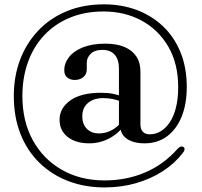

<svg xmlns="http://www.w3.org/2000/svg" viewBox="-20 -708 907 862"><path d="M527 -251.5Q508 -258.5 488 -263Q468 -267.5 443.5 -267.5Q400.5 -267.5 375 -245.8Q349.5 -224 349.5 -186.5Q349.5 -149.5 370.5 -129.2Q391.5 -109 423.5 -109Q454 -109 481 -123.2Q508 -137.5 527.5 -163.5L537.5 -145.5Q511 -107.5 469.2 -86Q427.5 -64.5 381 -64.5Q320.5 -64.5 284 -93Q247.5 -121.5 247.5 -170.5Q247.5 -223 295.8 -257.2Q344 -291.5 433.5 -291.5Q465.5 -291.5 489.2 -286.5Q513 -281.5 534 -273ZM652.5 -105Q679 -105 702 -119Q725 -133 742.8 -159.8Q760.5 -186.5 770.2 -226Q780 -265.5 780 -316.5Q780 -422.5 735.5 -498.8Q691 -575 615.2 -615.8Q539.5 -656.5 445 -656.5Q361 -656.5 293.5 -628.5Q226 -600.5 178.2 -549.5Q130.5 -498.5 105.5 -429Q80.5 -359.5 80.5 -277Q80.5 -163.5 127.5 -78.2Q174.5 7 257.8 54.5Q341 102 449.5 102Q547.5 102 631 66.5Q714.5 31 777.5 -40Q785.5 -48.5 792.5 -50Q799.5 -51.5 805 -47Q809.5 -43 808.2 -35.8Q807 -28.5 798.5 -18.5Q763 27 709.8 61.2Q656.5 95.5 590.2 114.5Q524 133.5 449 133.5Q361.5 133.5 287.2 105.2Q213 77 157.8 23.5Q102.5 -30 72.2 -106Q42 -182 42 -277Q42 -365 70.2 -439.8Q98.5 -514.5 151.5 -570.5Q204.5 -626.5 279.2 -657.5Q354 -688.5 447 -688.5Q525 -688.5 592.2 -663.8Q659.5 -639 710.5 -591.2Q761.5 -543.5 790 -474.2Q818.5 -405 818.5 -317Q818.5 -241 795.5 -184.2Q772.5 -127.5 730 -96Q687.5 -64.5 629 -64.5Q597 -64.5 573 -73Q549 -81.5 535.2 -97.8Q521.5 -114 520 -138L514 -139.5V-400Q514 -440.5 495 -462.2Q476 -484 440 -484Q404.5 -484 387 -466.2Q369.5 -448.5 369.5 -425.5V-396.5Q369.5 -374 353.8 -361.5Q338 -349 315.5 -349Q296 -349 282.2 -359.8Q268.5 -370.5 268.5 -392.5Q268.5 -425 290.2 -452.2Q312 -479.5 353.2 -495.8Q394.5 -512 453 -512Q503 -512 538 -497.5Q573 -483 591.8 -455Q610.5 -427 610.5 -387V-150Q610.5 -128 621.2 -116.5Q632 -105 652.5 -105Z"/></svg>

Font: Fraunces 36pt
Style: Regular
Weight: 400
Version: Version 1.000;[b76b70a41]